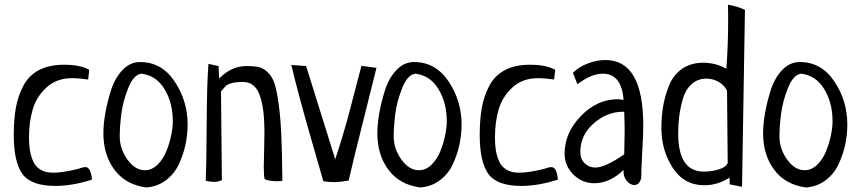

<svg xmlns="http://www.w3.org/2000/svg" viewBox="-20 -789 3753 837"><path d="M369.1 -484.4 364.3 -442.4Q323.2 -448.2 293.9 -448.2Q226.6 -448.2 182.6 -407.7Q138.7 -367.2 122.6 -312Q106.4 -256.8 106.4 -189.5Q106.4 -158.2 110.4 -133.8Q114.3 -109.4 124.5 -85.9Q134.8 -62.5 156.7 -49.3Q178.7 -36.1 210.9 -36.1Q253.9 -36.1 320.3 -52.7Q340.8 -60.5 352.5 -60.5Q376 -60.5 380.9 -5.9Q294.9 21.5 221.7 21.5Q115.2 21.5 77.6 -30.8Q40 -83 40 -200.2Q40 -268.6 49.3 -319.8Q58.6 -371.1 82 -415.5Q105.5 -460 149.9 -483.4Q194.3 -506.8 258.8 -506.8Q331.1 -506.8 369.1 -484.4Z M430.7 -208Q430.7 -247.1 439 -294.9Q447.3 -342.8 463.9 -395.5Q480.5 -448.2 513.7 -483.4Q546.9 -518.6 590.8 -518.6Q684.6 -518.6 741.2 -434.1Q797.9 -349.6 797.9 -246.1Q797.9 -202.1 788.6 -158.7Q779.3 -115.2 759.8 -73.2Q740.2 -31.2 703.6 -3.4Q667 24.4 618.2 28.3Q528.3 16.6 479.5 -48.3Q430.7 -113.3 430.7 -208ZM596.7 -467.8Q562.5 -463.9 539.1 -405.3Q515.6 -346.7 508.8 -291.5Q502 -236.3 502 -194.3Q502 -139.6 535.6 -93.3Q569.3 -46.9 611.3 -46.9Q641.6 -46.9 666 -70.3Q690.4 -93.8 704.6 -128.4Q718.8 -163.1 726.1 -198.2Q733.4 -233.4 733.4 -260.7Q733.4 -340.8 697.3 -400.4Q661.1 -460 596.7 -467.8Z M943.4 -390.6 947.3 -3.9Q932.6 3.9 912.1 3.9Q896.5 3.9 877 -1Q879.9 -62.5 880.9 -243.2Q881.8 -423.8 888.7 -510.7L932.6 -501L935.5 -446.3Q987.3 -501 1054.7 -501Q1088.9 -501 1109.4 -496.1Q1129.9 -491.2 1148.9 -472.2Q1168 -453.1 1177.7 -421.9Q1187.5 -390.6 1195.3 -332.5Q1203.1 -274.4 1206.5 -196.8Q1210 -119.1 1210.9 -1Q1205.1 1 1188.5 1Q1153.3 1 1133.8 -7.8Q1129.9 -23.4 1129.9 -59.6Q1129.9 -78.1 1131.3 -129.4Q1132.8 -180.7 1132.8 -209Q1132.8 -255.9 1129.4 -291Q1126 -326.2 1116.7 -360.4Q1107.4 -394.5 1088.4 -413.1Q1069.3 -431.6 1041 -431.6Q1008.8 -431.6 990.7 -426.8Q972.7 -421.9 965.3 -415Q958 -408.2 943.4 -390.6Z M1555.7 -502 1621.1 -493.2Q1602.5 -416 1562.5 -258.3Q1522.5 -100.6 1500 -2Q1461.9 4.9 1433.6 4.9Q1410.2 4.9 1389.6 1Q1375 -49.8 1343.3 -159.7Q1311.5 -269.5 1289.6 -350.6Q1267.6 -431.6 1250 -505.9L1314.5 -501L1441.4 -94.7Q1457 -141.6 1474.6 -200.2Q1492.2 -258.8 1502.9 -300.3Q1513.7 -341.8 1531.2 -408.7Q1548.8 -475.6 1555.7 -502Z M1625 -208Q1625 -247.1 1633.3 -294.9Q1641.6 -342.8 1658.2 -395.5Q1674.8 -448.2 1708 -483.4Q1741.2 -518.6 1785.2 -518.6Q1878.9 -518.6 1935.5 -434.1Q1992.2 -349.6 1992.2 -246.1Q1992.2 -202.1 1982.9 -158.7Q1973.6 -115.2 1954.1 -73.2Q1934.6 -31.2 1897.9 -3.4Q1861.3 24.4 1812.5 28.3Q1722.7 16.6 1673.8 -48.3Q1625 -113.3 1625 -208ZM1791 -467.8Q1756.8 -463.9 1733.4 -405.3Q1710 -346.7 1703.1 -291.5Q1696.3 -236.3 1696.3 -194.3Q1696.3 -139.6 1730 -93.3Q1763.7 -46.9 1805.7 -46.9Q1835.9 -46.9 1860.4 -70.3Q1884.8 -93.8 1898.9 -128.4Q1913.1 -163.1 1920.4 -198.2Q1927.7 -233.4 1927.7 -260.7Q1927.7 -340.8 1891.6 -400.4Q1855.5 -460 1791 -467.8Z M2400.4 -484.4 2395.5 -442.4Q2354.5 -448.2 2325.2 -448.2Q2257.8 -448.2 2213.9 -407.7Q2169.9 -367.2 2153.8 -312Q2137.7 -256.8 2137.7 -189.5Q2137.7 -158.2 2141.6 -133.8Q2145.5 -109.4 2155.8 -85.9Q2166 -62.5 2188 -49.3Q2210 -36.1 2242.2 -36.1Q2285.2 -36.1 2351.6 -52.7Q2372.1 -60.5 2383.8 -60.5Q2407.2 -60.5 2412.1 -5.9Q2326.2 21.5 2252.9 21.5Q2146.5 21.5 2108.9 -30.8Q2071.3 -83 2071.3 -200.2Q2071.3 -268.6 2080.6 -319.8Q2089.8 -371.1 2113.3 -415.5Q2136.7 -460 2181.2 -483.4Q2225.6 -506.8 2290 -506.8Q2362.3 -506.8 2400.4 -484.4Z M2497.1 -421.9 2477.5 -471.7Q2502.9 -497.1 2542 -512.2Q2581.1 -527.3 2619.1 -527.3Q2784.2 -527.3 2784.2 -242.2Q2784.2 -203.1 2779.8 -127Q2775.4 -50.8 2775.4 -12.7Q2767.6 17.6 2745.1 17.6Q2727.5 17.6 2712.9 0Q2698.2 -17.6 2698.2 -39.1Q2698.2 -45.9 2699.2 -48.8Q2638.7 9.8 2570.3 9.8Q2518.6 9.8 2480 -27.8Q2441.4 -65.4 2441.4 -119.1Q2441.4 -210 2512.2 -283.2Q2583 -356.4 2672.9 -356.4Q2676.8 -356.4 2680.7 -356Q2684.6 -355.5 2689.9 -354.5Q2695.3 -353.5 2698.2 -353.5Q2690.4 -467.8 2607.4 -467.8Q2558.6 -467.8 2497.1 -421.9ZM2701.2 -116.2Q2703.1 -184.6 2703.1 -219.7Q2703.1 -249 2701.2 -301.8H2693.4Q2624 -300.8 2566.9 -250Q2509.8 -199.2 2509.8 -127Q2509.8 -95.7 2528.8 -77.1Q2547.9 -58.6 2575.2 -58.6Q2618.2 -58.6 2701.2 -116.2Z M3214.8 25.4 3161.1 14.6Q3161.1 -4.9 3160.2 -14.6Q3108.4 18.6 3050.8 18.6Q2961.9 18.6 2912.6 -57.6Q2863.3 -133.8 2863.3 -230.5Q2863.3 -280.3 2870.6 -324.2Q2877.9 -368.2 2896 -414.6Q2914.1 -460.9 2952.6 -488.3Q2991.2 -515.6 3045.9 -515.6Q3099.6 -515.6 3146.5 -489.3Q3154.3 -592.8 3154.3 -698.2Q3154.3 -746.1 3153.3 -768.6Q3200.2 -759.8 3227.5 -746.1ZM3152.3 -79.1 3149.4 -393.6Q3137.7 -418 3112.8 -432.1Q3087.9 -446.3 3059.6 -446.3Q3021.5 -446.3 2994.6 -421.9Q2967.8 -397.5 2956.5 -356.9Q2945.3 -316.4 2940.9 -281.2Q2936.5 -246.1 2936.5 -207Q2936.5 -41 3047.9 -41Q3085 -41 3115.7 -51.3Q3146.5 -61.5 3152.3 -79.1Z M3306.6 -208Q3306.6 -247.1 3314.9 -294.9Q3323.2 -342.8 3339.8 -395.5Q3356.4 -448.2 3389.6 -483.4Q3422.9 -518.6 3466.8 -518.6Q3560.5 -518.6 3617.2 -434.1Q3673.8 -349.6 3673.8 -246.1Q3673.8 -202.1 3664.6 -158.7Q3655.3 -115.2 3635.7 -73.2Q3616.2 -31.2 3579.6 -3.4Q3543 24.4 3494.1 28.3Q3404.3 16.6 3355.5 -48.3Q3306.6 -113.3 3306.6 -208ZM3472.7 -467.8Q3438.5 -463.9 3415 -405.3Q3391.6 -346.7 3384.8 -291.5Q3377.9 -236.3 3377.9 -194.3Q3377.9 -139.6 3411.6 -93.3Q3445.3 -46.9 3487.3 -46.9Q3517.6 -46.9 3542 -70.3Q3566.4 -93.8 3580.6 -128.4Q3594.7 -163.1 3602.1 -198.2Q3609.4 -233.4 3609.4 -260.7Q3609.4 -340.8 3573.2 -400.4Q3537.1 -460 3472.7 -467.8Z"/></svg>

Font: Neucha
Style: Regular
Weight: 400
Designer: Jovanny Lemonad
Foundry: Jovanny Lemonad
Version: Version 001.001